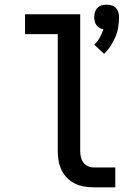

<svg xmlns="http://www.w3.org/2000/svg" viewBox="-20 -801 590 821"><path d="M425 -571 383 -610Q397 -623 406.5 -640Q416 -657 422 -676Q413 -677 405 -682Q397 -687 392 -694Q387 -701 385 -710Q383 -719 383 -728Q383 -738 386 -748.5Q389 -759 396.5 -767Q404 -775 414.5 -778Q425 -781 436 -781Q447 -781 457.5 -778Q468 -775 475.5 -767Q483 -759 486 -748.5Q489 -738 489 -728Q489 -706 485.5 -684.5Q482 -663 473.5 -643Q465 -623 453 -604.5Q441 -586 425 -571ZM473 0H381Q360 0 339.5 -3.5Q319 -7 300.5 -16Q282 -25 267 -40Q252 -55 243 -74Q234 -93 230.5 -113.5Q227 -134 227 -155V-655H87V-740H323V-155Q323 -142 326 -129Q329 -116 336.5 -106Q344 -96 356 -90.5Q368 -85 381 -85H473Z"/></svg>

Font: Lode Dark Term
Style: Bold
Weight: 700
Monospace: yes
Designer: Belleve Invis
Foundry: Belleve Invis
Version: Version 29.2.0